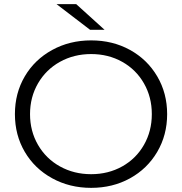

<svg xmlns="http://www.w3.org/2000/svg" viewBox="-20 -901 879 927"><path d="M52 -350Q52 -451 99.5 -532Q147 -613 231.5 -659.5Q316 -706 420 -706Q524 -706 607.5 -660Q691 -614 739 -532.5Q787 -451 787 -350Q787 -249 739 -167.5Q691 -86 607.5 -40Q524 6 420 6Q316 6 231.5 -40.5Q147 -87 99.5 -168Q52 -249 52 -350ZM713 -350Q713 -432 675 -498.5Q637 -565 570 -602.5Q503 -640 420 -640Q337 -640 269.5 -602.5Q202 -565 163.5 -498.5Q125 -432 125 -350Q125 -268 163.5 -201.5Q202 -135 269.5 -97.5Q337 -60 420 -60Q503 -60 570 -97.5Q637 -135 675 -201.5Q713 -268 713 -350ZM253 -881H348L485 -757H415Z"/></svg>

Font: Montserrat-Regular
Style: Regular
Weight: 400
Version: Version 7.200